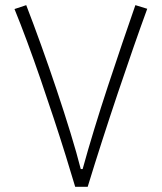

<svg xmlns="http://www.w3.org/2000/svg" viewBox="-20 -723 626 743"><path d="M271 0Q255.4 -53.2 234.1 -121.3Q212.9 -189.5 188 -264.9Q163.1 -340.3 137 -416.3Q110.8 -492.2 85 -562Q59.1 -631.8 36.1 -688L81.5 -703.1Q108.9 -632.3 139.4 -547.6Q169.9 -462.9 199.2 -375.5Q228.5 -288.1 252.9 -208.5Q277.3 -128.9 292.5 -68.8H299.8Q319.3 -140.1 344.5 -222.4Q369.6 -304.7 397.7 -389.9Q425.8 -475.1 453.1 -555.4Q480.5 -635.7 503.9 -703.1L549.8 -689Q524.9 -621.1 495.8 -537.6Q466.8 -454.1 436 -362.8Q405.3 -271.5 375.5 -179Q345.7 -86.4 319.3 0Z"/></svg>

Font: Cascadia Code ExtraLight
Style: Regular
Weight: 200
Monospace: yes
Designer: Aaron Bell
Foundry: Saja Typeworks
Version: Version 2407.024; ttfautohint (v1.8.4)